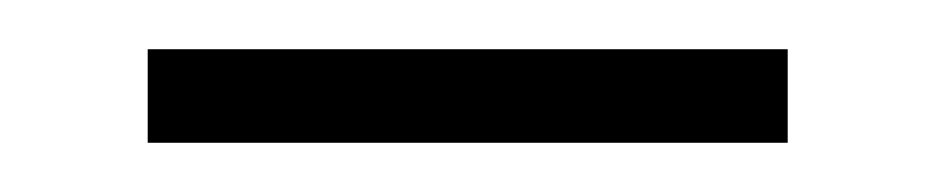

<svg xmlns="http://www.w3.org/2000/svg" viewBox="-20 -352 380 78"><path d="M40 -332V-294H300V-332Z"/></svg>

Font: Noto Serif Sinhala ExtraLight
Style: Regular
Weight: 200
Designer: Jelle Bosma - Monotype Design Team
Foundry: Monotype Imaging Inc.
Version: Version 2.007